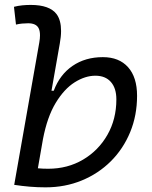

<svg xmlns="http://www.w3.org/2000/svg" viewBox="-20 -763 626 792"><path d="M168 9.8Q135.3 9.8 103 7.1Q70.8 4.4 38.6 -0.5L142.1 -587.9Q145 -604.5 145 -617.2Q145 -636.7 138.7 -647.9Q127.9 -667 96.2 -667Q84 -667 71.3 -665.8Q58.6 -664.6 45.9 -661.6L37.6 -734.9Q54.7 -739.3 72 -741Q89.4 -742.7 106.9 -742.7Q184.6 -742.7 213.4 -704.6Q231.9 -679.7 231.9 -635.3Q231.9 -611.8 226.6 -583L192.4 -388.7H201.7Q226.6 -455.1 279.3 -491.2Q332 -527.3 404.3 -527.3Q471.2 -527.3 508.3 -485.8Q545.4 -444.3 545.4 -367.7Q545.4 -287.1 517.1 -218.3Q488.8 -149.4 437.5 -98.1Q386.2 -46.9 317.4 -18.6Q248.5 9.8 168 9.8ZM157.2 -189 136.2 -68.8Q156.2 -66.9 178.7 -66.9Q258.8 -66.9 322.5 -104.5Q386.2 -142.1 423.1 -206.8Q460 -271.5 460 -353Q460 -399.4 437.3 -425Q414.6 -450.7 373.5 -450.7Q331.1 -450.7 287.8 -423.3Q244.6 -396 209.7 -338.4Q174.8 -280.8 157.2 -189Z"/></svg>

Font: CaskaydiaCove NFP SemiLight
Style: Italic
Weight: 350
Italic angle: -10°
Designer: Aaron Bell
Foundry: Saja Typeworks
Version: Version 2111.001; VTT 6.35;Nerd Fonts 3.1.1